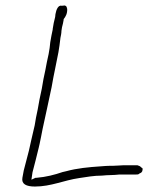

<svg xmlns="http://www.w3.org/2000/svg" viewBox="-20 -661 589 703"><path d="M62 -10C58 13 76 22 108 22C167 22 214 -1 270 -9C297 -13 323 -18 353 -18C364 -19 377 -20 387 -20C396 -20 406 -21 417 -22H477C488 -22 487 -23 491 -26C496 -28 501 -30 502 -39V-40C503 -45 501 -46 497 -48C494 -52 490 -54 483 -56H447C436 -56 427 -56 416 -55L395 -54H384C375 -54 362 -53 349 -52C304 -49 262 -45 222 -34L209 -31C180 -21 149 -13 114 -10H110L95 -3L99 -30C107 -60 114 -88 122 -121L125 -134C129 -152 132 -169 136 -189C147 -238 158 -291 169 -342C173 -367 178 -390 182 -410L194 -470C197 -487 199 -503 201 -520V-521C203 -530 205 -540 205 -548L207 -561C210 -570 211 -579 213 -588V-591C220 -599 227 -612 226 -628V-629L225 -631V-632C224 -637 222 -640 216 -641C215 -641 212 -640 208 -640H206C193 -643 186 -626 183 -609L182 -599C178 -584 175 -570 173 -555V-553C170 -539 167 -525 164 -506C163 -493 161 -478 158 -463C153 -443 150 -424 146 -404C141 -383 137 -361 133 -336C127 -310 122 -284 118 -260C113 -239 110 -220 107 -202C102 -182 98 -164 94 -146L86 -110C79 -84 73 -61 67 -37Z"/></svg>

Font: Scribbler
Style: HLIta
Weight: 100
Designer: Mew Too
Foundry: Cannot Into Space Fonts
Version: Version 1.001